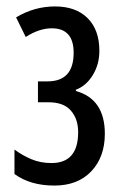

<svg xmlns="http://www.w3.org/2000/svg" viewBox="-20 -567 384 597"><path d="M151 -547Q87 -547 30 -513L60 -452Q102 -479 141 -479Q209 -479 209 -403Q209 -314 128 -314H98V-249H131Q178 -249 200.5 -223Q223 -197 223 -156Q223 -60 140 -60Q106 -60 77.5 -72Q49 -84 25 -102V-26Q74 10 149 10Q222 10 264 -34.5Q306 -79 306 -151Q306 -259 216 -284V-288Q248 -300 268.5 -333.5Q289 -367 289 -409Q289 -474 252.5 -510.5Q216 -547 151 -547Z"/></svg>

Font: Noto Sans Display Condensed
Style: Regular
Weight: 400
Width: 3
Designer: Monotype Design Team
Foundry: Monotype Imaging Inc.
Version: Version 1.900